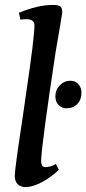

<svg xmlns="http://www.w3.org/2000/svg" viewBox="-20 -750 351 780"><path d="M40 -36Q40 -63 73 -279L86 -370Q120 -599 120 -648Q120 -660 111 -666Q102 -672 87 -672Q72 -672 63 -670L57 -698Q133 -730 196 -730Q214 -730 223.5 -725Q233 -720 233 -699Q224 -642 206 -539Q150 -170 147 -98Q147 -86 150.5 -78.5Q154 -71 166 -71Q173 -71 184.5 -74Q196 -77 207 -84L219 -60Q184 -27 147.5 -8.5Q111 10 84 10Q64 10 52 -1.5Q40 -13 40 -36ZM205 -358Q205 -385 223 -403.5Q241 -422 266 -422Q286 -422 298.5 -408Q311 -394 311 -373Q311 -345 294 -327.5Q277 -310 250 -310Q231 -310 218 -323.5Q205 -337 205 -358Z"/></svg>

Font: Unna Medium
Style: Italic
Weight: 500
Italic angle: -8.05°
Designer: Jorge de Buen Unna
Foundry: Omnibus-Type
Version: Version 2.008